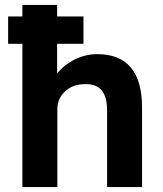

<svg xmlns="http://www.w3.org/2000/svg" viewBox="-20 -760 662 780"><path d="M71 0V-582H13V-693H71V-740H212V-693H319V-582H212V-461Q239 -496 283 -518Q327 -540 375 -540Q557 -540 557 -323V0H415V-313Q415 -422 324 -418Q276 -418 244.5 -389Q213 -360 213 -317V0Z"/></svg>

Font: Readex Pro SemiBold
Style: Regular
Weight: 600
Designer: Bonnie Shaver-Troup, Thomas Jockin
Foundry: Lexend
Version: Version 1.204; ttfautohint (v1.8.4.7-5d5b)